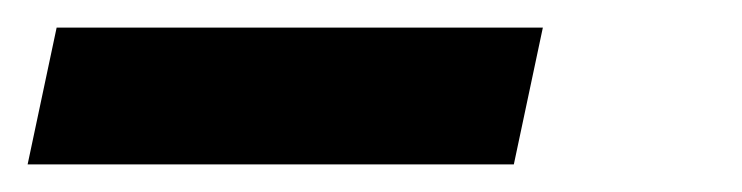

<svg xmlns="http://www.w3.org/2000/svg" viewBox="-47 -20 537 139"><path d="M-27 99H325L346 0H-6Z"/></svg>

Font: FIGSv2-sans-serif SmBold Italic
Style: Regular
Weight: 600
Italic angle: -12°
Designer: Matt McInerney, Pablo Impallari, Rodrigo Fuenzalida
Foundry: Matt McInerney, Pablo Impallari, Rodrigo Fuenzalida
Version: Version 4.020;hotconv 1.0.109;makeotfexe 2.5.65596